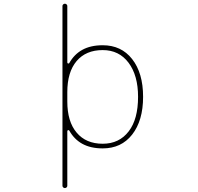

<svg xmlns="http://www.w3.org/2000/svg" viewBox="-20 -792 1040 1007"><path d="M307.6 182.6V-760.7Q307.6 -765.6 311.5 -769Q315.4 -772.5 320.3 -772.5Q325.2 -772.5 329.1 -769Q333 -765.6 333 -760.7V-464.8Q333 -460 336.9 -459H337.9Q341.8 -458 343.8 -461.9Q369.1 -506.8 411.1 -530.3Q455.1 -554.7 518.6 -554.7Q567.4 -554.7 606 -536.6Q644.5 -518.6 672.9 -482.4Q730.5 -409.2 730.5 -284.2Q730.5 -159.2 672.9 -85.9Q644.5 -49.8 606 -31.7Q567.4 -13.7 518.6 -13.7Q455.1 -13.7 411.1 -38.1Q369.1 -61.5 343.8 -106.4Q341.8 -110.4 337.9 -109.4H336.9Q333 -108.4 333 -103.5V182.6Q333 187.5 329.1 190.9Q325.2 194.3 320.3 194.3Q315.4 194.3 311.5 190.9Q307.6 187.5 307.6 182.6ZM518.6 -529.3Q430.7 -529.3 381.8 -471.7Q333 -414.1 333 -308.6V-259.8Q333 -154.3 381.8 -96.7Q430.7 -38.1 518.6 -38.1Q605.5 -38.1 655.3 -103.5Q704.1 -167 704.1 -284.2Q704.1 -396.5 654.3 -462.9Q604.5 -529.3 518.6 -529.3Z"/></svg>

Font: Rounded-X Mgen+ 1mn thin
Style: Regular
Weight: 100
Designer: [Source Han Sans]
Ryoko NISHIZUKA  (kana & ideographs); Paul D. Hunt (Latin, Greek & Cyrillic); Wenlong ZHANG  (bopomofo
Version: Version 1.059.20150602